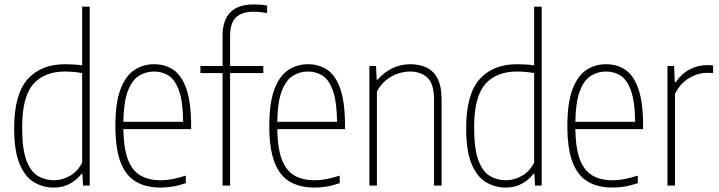

<svg xmlns="http://www.w3.org/2000/svg" viewBox="-20 -838 3245 867"><path d="M223 9Q175 9 134.2 -14.8Q93.5 -38.5 68.8 -96.8Q44 -155 44 -259Q44 -411.5 104.2 -479.8Q164.5 -548 274 -548Q292 -548 312.5 -546.8Q333 -545.5 351 -543V-808H385V0H355L352 -53H348Q330 -28.5 298 -9.8Q266 9 223 9ZM224 -24Q261 -24 296.2 -44.2Q331.5 -64.5 351 -104V-508Q336 -511 314 -513Q292 -515 273 -515Q180 -515 130 -457.8Q80 -400.5 80 -263Q80 -165.5 99.2 -114Q118.5 -62.5 151.2 -43.2Q184 -24 224 -24Z M705 9Q639 9 593.5 -17.8Q548 -44.5 524.5 -105.5Q501 -166.5 501 -270Q501 -373.5 524 -434.5Q547 -495.5 586.5 -521.8Q626 -548 676 -548Q726.5 -548 764 -522Q801.5 -496 822.2 -435.2Q843 -374.5 843 -270V-255H537Q538.5 -167 558 -116.8Q577.5 -66.5 614.8 -45.2Q652 -24 707 -24Q730.5 -24 757.2 -29Q784 -34 819 -45V-11Q787 0 759.2 4.5Q731.5 9 705 9ZM676 -515Q638 -515 607 -495.5Q576 -476 557.2 -426.5Q538.5 -377 537 -288H807Q806 -377 789 -426.5Q772 -476 742.8 -495.5Q713.5 -515 676 -515Z M985 0V-508H885V-540H985V-676Q985 -818 1126 -818Q1139 -818 1155 -817Q1171 -816 1186 -813V-779Q1170.5 -782 1156.2 -783.5Q1142 -785 1124 -785Q1073 -785 1046 -759.8Q1019 -734.5 1019 -675V-540H1169V-508H1019V0Z M1400 9Q1334 9 1288.5 -17.8Q1243 -44.5 1219.5 -105.5Q1196 -166.5 1196 -270Q1196 -373.5 1219 -434.5Q1242 -495.5 1281.5 -521.8Q1321 -548 1371 -548Q1421.5 -548 1459 -522Q1496.5 -496 1517.2 -435.2Q1538 -374.5 1538 -270V-255H1232Q1233.5 -167 1253 -116.8Q1272.5 -66.5 1309.8 -45.2Q1347 -24 1402 -24Q1425.5 -24 1452.2 -29Q1479 -34 1514 -45V-11Q1482 0 1454.2 4.5Q1426.5 9 1400 9ZM1371 -515Q1333 -515 1302 -495.5Q1271 -476 1252.2 -426.5Q1233.5 -377 1232 -288H1502Q1501 -377 1484 -426.5Q1467 -476 1437.8 -495.5Q1408.5 -515 1371 -515Z M1648 0V-540H1678L1681 -478H1685Q1713 -511 1751 -529.5Q1789 -548 1833 -548Q1873 -548 1905 -533.5Q1937 -519 1955.5 -484Q1974 -449 1974 -388V0H1940V-387Q1940 -460 1910 -487.5Q1880 -515 1831 -515Q1808 -515 1780.5 -506.8Q1753 -498.5 1726.8 -478.8Q1700.5 -459 1682 -425V0Z M2264 9Q2216 9 2175.2 -14.8Q2134.5 -38.5 2109.8 -96.8Q2085 -155 2085 -259Q2085 -411.5 2145.2 -479.8Q2205.5 -548 2315 -548Q2333 -548 2353.5 -546.8Q2374 -545.5 2392 -543V-808H2426V0H2396L2393 -53H2389Q2371 -28.5 2339 -9.8Q2307 9 2264 9ZM2265 -24Q2302 -24 2337.2 -44.2Q2372.5 -64.5 2392 -104V-508Q2377 -511 2355 -513Q2333 -515 2314 -515Q2221 -515 2171 -457.8Q2121 -400.5 2121 -263Q2121 -165.5 2140.2 -114Q2159.5 -62.5 2192.2 -43.2Q2225 -24 2265 -24Z M2746 9Q2680 9 2634.5 -17.8Q2589 -44.5 2565.5 -105.5Q2542 -166.5 2542 -270Q2542 -373.5 2565 -434.5Q2588 -495.5 2627.5 -521.8Q2667 -548 2717 -548Q2767.5 -548 2805 -522Q2842.5 -496 2863.2 -435.2Q2884 -374.5 2884 -270V-255H2578Q2579.5 -167 2599 -116.8Q2618.5 -66.5 2655.8 -45.2Q2693 -24 2748 -24Q2771.5 -24 2798.2 -29Q2825 -34 2860 -45V-11Q2828 0 2800.2 4.5Q2772.5 9 2746 9ZM2717 -515Q2679 -515 2648 -495.5Q2617 -476 2598.2 -426.5Q2579.5 -377 2578 -288H2848Q2847 -377 2830 -426.5Q2813 -476 2783.8 -495.5Q2754.5 -515 2717 -515Z M2994 0V-540H3024L3027 -467H3031Q3057.5 -505.5 3095 -524.8Q3132.5 -544 3173 -544Q3182 -544 3188.8 -543.5Q3195.5 -543 3200 -542V-508Q3192.5 -509 3186.8 -509Q3181 -509 3172 -509Q3131 -509 3090.8 -484.8Q3050.5 -460.5 3028 -414V0Z"/></svg>

Font: Encode Sans Condensed Thin
Style: Regular
Weight: 100
Width: 3
Designer: Multiple Designers
Foundry: Impallari Type
Version: Version 3.000; ttfautohint (v1.8.3) -l 8 -r 50 -G 200 -x 14 